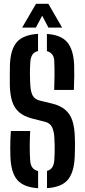

<svg xmlns="http://www.w3.org/2000/svg" viewBox="-20 -987 448 1015"><path d="M181.5 8Q104.5 3 71.2 -36Q38 -75 35 -158Q34.5 -181.5 34.2 -203.8Q34 -226 34.8 -248.5Q35.5 -271 37.5 -294.5H139.5Q137.5 -254.5 137.2 -214.5Q137 -174.5 139.5 -139Q141 -115.5 151 -101.5Q161 -87.5 181.5 -83ZM228.5 7.5V-83.5Q247 -88.5 256 -102.2Q265 -116 267 -139Q268.5 -161.5 269 -181Q269.5 -200.5 269 -220.5Q268.5 -240.5 267 -264.5Q265 -294 255 -315Q245 -336 218.5 -343L151.5 -360Q106.5 -371.5 81 -393.8Q55.5 -416 44.5 -450.5Q33.5 -485 32 -533Q31.5 -560 31.8 -588Q32 -616 32.5 -643.5Q35.5 -726 69 -764.5Q102.5 -803 181 -808V-717Q161.5 -712.5 152 -698.8Q142.5 -685 140.5 -662Q138 -630 138.2 -597.5Q138.5 -565 140.5 -533Q142.5 -501 153 -481.5Q163.5 -462 191 -455L251.5 -440.5Q299 -429.5 325.5 -406.2Q352 -383 363 -347.8Q374 -312.5 375.5 -264.5Q376.5 -243.5 376.5 -226.5Q376.5 -209.5 376 -193.2Q375.5 -177 375 -158Q371.5 -75 338 -36Q304.5 3 228.5 7.5ZM266.5 -511.5Q268 -549 268.2 -586.8Q268.5 -624.5 267 -662Q266.5 -684.5 256.8 -698Q247 -711.5 228 -716.5V-807.5Q301.5 -803 335 -764.2Q368.5 -725.5 372 -643Q373 -618.5 372.5 -582.8Q372 -547 370.5 -511.5ZM97 -841 170.5 -967H235.5L308.5 -841H236L203 -904L169.5 -841Z"/></svg>

Font: Big Shoulders Stencil Display Thin
Style: Bold
Weight: 700
Version: Version 2.001